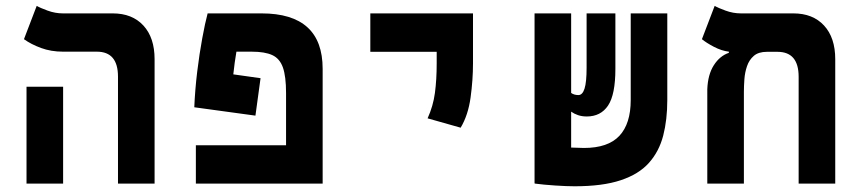

<svg xmlns="http://www.w3.org/2000/svg" viewBox="-20 -632 2970 661"><path d="M386.2 0V-368.2Q386.2 -454.1 313.5 -454.1H197.3Q155.8 -454.1 121.3 -466.8Q86.9 -479.5 62.5 -497.1L106.4 -611.8Q117.7 -605 143.8 -595.5Q169.9 -585.9 196.8 -585.9H368.2Q435.1 -585.9 473.6 -544.2Q512.2 -502.4 512.2 -428.2V0ZM71.3 0V-333.5H197.3V0Z M877 -362.8 859.4 -233.9 648.9 -262.7Q651.4 -322.8 658.9 -385Q666.5 -447.3 676.3 -500.2Q686 -553.2 694.8 -585.9H880.4Q1090.8 -585.9 1090.8 -395V0H654.3V-131.8H964.8V-311.5Q964.8 -369.1 953.9 -399.9Q942.9 -430.7 917.2 -442.4Q891.6 -454.1 846.7 -454.1H793.9Q787.6 -417.5 783.2 -376Z M1565.9 -192.4 1452.1 -224.6Q1471.2 -266.6 1477.3 -312Q1483.4 -357.4 1483.4 -414.1V-453.6H1254.9V-585.9H1608.4V-414.1Q1608.4 -357.4 1600.1 -296.6Q1591.8 -235.8 1565.9 -192.4Z M1958 9.3Q1930.7 9.3 1890.4 6.6Q1850.1 3.9 1821.3 0V-0.5H1820.3V-585.9H1946.3V-312Q1956.5 -304.7 1971.2 -304.7Q1985.4 -304.7 1992.4 -326.9Q1999.5 -349.1 1999.5 -399.4V-585.9H2098.6V-395Q2098.6 -306.6 2073.5 -268.8Q2048.3 -231 2000 -231Q1983.4 -231 1970 -235.6Q1956.5 -240.2 1946.3 -247.6V-124Q1977.1 -122.6 1990.2 -122.6Q2073.2 -122.6 2112.3 -164.3Q2151.4 -206.1 2151.4 -287.6V-585.9H2277.3V-287.6Q2277.3 -219.7 2263.2 -165Q2249 -110.4 2214.1 -71.3Q2179.2 -32.2 2116.9 -11.5Q2054.7 9.3 1958 9.3Z M2855.5 -428.2V0H2729.5V-367.7Q2729.5 -453.6 2656.7 -453.6H2620.1Q2591.3 -453.6 2575.2 -439.7Q2559.1 -425.8 2551.8 -404.3Q2544.4 -382.8 2542.7 -359.1Q2541 -335.4 2541 -315.4V0H2415V-324.7Q2417 -375.5 2437.5 -407.5Q2458 -439.5 2489.3 -450.2V-454.1Q2464.4 -457 2437.7 -470.9Q2411.1 -484.9 2396.5 -497.1L2440.4 -611.8Q2451.7 -605 2477.8 -595.5Q2503.9 -585.9 2530.8 -585.9H2711.4Q2778.3 -585.9 2816.9 -544.2Q2855.5 -502.4 2855.5 -428.2Z"/></svg>

Font: Cascadia Mono PL
Style: Bold
Weight: 700
Monospace: yes
Designer: Aaron Bell
Foundry: Saja Typeworks
Version: Version 2404.023; ttfautohint (v1.8.4)